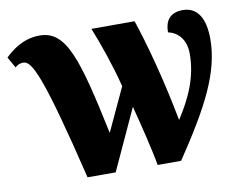

<svg xmlns="http://www.w3.org/2000/svg" viewBox="-91 -835 1193 942"><g transform="rotate(-10 505.0 -363.5)"><path d="M412 0 551 -302C574 -214 610 -68 621 0H738C898 -238 983 -399 983 -564C983 -668 946 -727 874 -727C808 -727 784 -687 784 -632C830 -622 871 -584 871 -510C871 -394 826 -296 763 -199C724 -407 670 -603 632 -714H417C453 -624 488 -523 517 -411L417 -196C337 -575 294 -726 161 -726C77 -726 21 -679 -13 -647L18 -592C27 -601 40 -609 59 -609C102 -609 145 -524 272 0Z"/></g></svg>

Font: UArctic Serif Black
Style: Regular
Weight: 900
Designer: Customization by Puisto advertising & original work Monotype Design Team
Foundry: Monotype Imaging Inc.
Version: Version 2.004